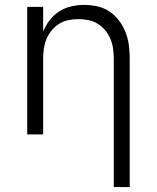

<svg xmlns="http://www.w3.org/2000/svg" viewBox="-20 -548 640 783"><path d="M444 215V-310Q444 -330 441 -350.5Q438 -371 430 -390Q422 -409 409 -424.5Q396 -440 378.5 -451Q361 -462 340.5 -466Q320 -470 300 -470Q280 -470 259.5 -466Q239 -462 221.5 -451Q204 -440 191 -424.5Q178 -409 170 -390Q162 -371 159 -350.5Q156 -330 156 -310V0H91V-520H156V-419Q166 -444 182.5 -465.5Q199 -487 221.5 -501.5Q244 -516 270.5 -522Q297 -528 323 -528Q350 -528 377 -522Q404 -516 426.5 -501Q449 -486 465.5 -464Q482 -442 492 -416.5Q502 -391 505.5 -364Q509 -337 509 -310V215Z"/></svg>

Font: Iosevka Aile Custom Light
Style: Regular
Weight: 300
Designer: Belleve Invis
Foundry: Belleve Invis
Version: Version 17.0.2; ttfautohint (v1.8.3)